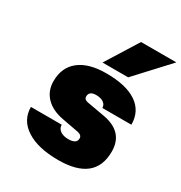

<svg xmlns="http://www.w3.org/2000/svg" viewBox="-180 -889 980 1037"><g transform="rotate(30 310.0 -371.0)"><path d="M620 -759 435 -559H275L400 -759ZM346 -168 244 -187Q173 -200 134.5 -240Q96 -280 96 -340Q96 -426 155 -472.5Q214 -519 323 -519Q447 -519 512.5 -474.5Q578 -430 578 -346H397Q397 -366 380 -378Q363 -390 334 -390Q290 -390 290 -356Q290 -338 313 -333L425 -313Q559 -289 559 -167Q559 17 330 17Q204 17 132 -29.5Q60 -76 60 -158H252Q252 -135 271 -121.5Q290 -108 322 -108Q373 -108 373 -142Q373 -162 346 -168Z"/></g></svg>

Font: Overused Grotesk Black
Style: Italic
Weight: 900
Italic angle: -10°
Version: Version 0.003